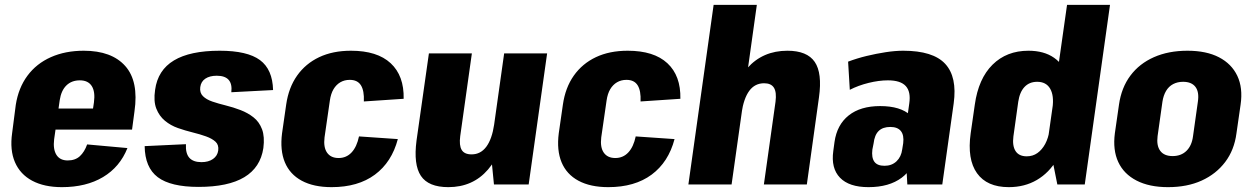

<svg xmlns="http://www.w3.org/2000/svg" viewBox="-20 -760 5160 791"><path d="M235 11Q162 11 112.5 -15.5Q63 -42 41.5 -92Q20 -142 30 -212L45 -328Q56 -398 93 -448Q130 -498 189.5 -524.5Q249 -551 325 -551Q440 -551 496 -488Q552 -425 534 -301L524 -226H178L190 -313H396L358 -278L367 -338Q373 -382 358 -405.5Q343 -429 309 -429Q275 -429 253.5 -408Q232 -387 226 -347L203 -186Q198 -145 212.5 -122Q227 -99 259 -99Q290 -99 309 -116.5Q328 -134 339 -165L505 -150Q474 -72 404.5 -30.5Q335 11 235 11Z M798 10Q683 10 630 -30Q577 -70 576 -158L746 -166Q744 -128 760 -110Q776 -92 810 -92Q839 -92 857.5 -105Q876 -118 879 -140Q882 -163 868 -176Q854 -189 829 -198Q804 -207 773.5 -214.5Q743 -222 713 -232.5Q683 -243 659.5 -262.5Q636 -282 624 -312.5Q612 -343 619 -390Q630 -471 696.5 -511Q763 -551 885 -551Q999 -551 1051 -512.5Q1103 -474 1105 -389L933 -380Q937 -414 922 -431Q907 -448 873 -448Q844 -448 826 -436Q808 -424 805 -401Q802 -378 816 -364Q830 -350 855 -341.5Q880 -333 910.5 -325.5Q941 -318 971 -306.5Q1001 -295 1024.5 -276.5Q1048 -258 1059.5 -227.5Q1071 -197 1065 -150Q1053 -70 986.5 -30Q920 10 798 10Z M1346 11Q1272 11 1223 -15.5Q1174 -42 1153.5 -91.5Q1133 -141 1142 -211L1159 -329Q1169 -399 1204 -448.5Q1239 -498 1295 -524.5Q1351 -551 1426 -551Q1534 -551 1589.5 -499.5Q1645 -448 1643 -353L1479 -342Q1481 -386 1467 -408.5Q1453 -431 1421 -431Q1399 -431 1382 -421Q1365 -411 1354 -392.5Q1343 -374 1339 -346L1317 -194Q1312 -153 1327.5 -131Q1343 -109 1375 -109Q1407 -109 1428.5 -132Q1450 -155 1459 -198L1619 -187Q1594 -92 1524.5 -40.5Q1455 11 1346 11Z M1876 -199Q1871 -161 1882 -142.5Q1893 -124 1923 -124Q1960 -124 1983.5 -155.5Q2007 -187 2016 -248L2079 -319L2073 -273Q2053 -134 1990.5 -61.5Q1928 11 1827 11Q1745 11 1714 -35.5Q1683 -82 1696 -181L1747 -540H1924ZM2158 0H2015L2001 -142L2057 -540H2234Z M2486 11Q2412 11 2363 -15.5Q2314 -42 2293.5 -91.5Q2273 -141 2282 -211L2299 -329Q2309 -399 2344 -448.5Q2379 -498 2435 -524.5Q2491 -551 2566 -551Q2674 -551 2729.5 -499.5Q2785 -448 2783 -353L2619 -342Q2621 -386 2607 -408.5Q2593 -431 2561 -431Q2539 -431 2522 -421Q2505 -411 2494 -392.5Q2483 -374 2479 -346L2457 -194Q2452 -153 2467.5 -131Q2483 -109 2515 -109Q2547 -109 2568.5 -132Q2590 -155 2599 -198L2759 -187Q2734 -92 2664.5 -40.5Q2595 11 2486 11Z M3175 -341Q3180 -380 3168.5 -398.5Q3157 -417 3128 -417Q3090 -417 3067 -386Q3044 -355 3035 -294L2969 -221L2975 -267Q2995 -407 3058.5 -479Q3122 -551 3224 -551Q3305 -551 3336.5 -505Q3368 -459 3354 -359L3304 0H3127ZM2920 -740H3098L3049 -390L2994 0H2816Z M3707 -199 3726 -334Q3733 -382 3711.5 -405.5Q3690 -429 3638 -429Q3601 -429 3558.5 -418.5Q3516 -408 3481 -390L3474 -506Q3511 -520 3550.5 -529.5Q3590 -539 3629 -545Q3668 -551 3701 -551Q3824 -551 3874 -497Q3924 -443 3909 -334L3862 0H3718ZM3558 11Q3478 11 3440.5 -28Q3403 -67 3413 -138L3418 -175Q3428 -246 3476.5 -284.5Q3525 -323 3606 -323Q3690 -323 3731 -285Q3772 -247 3762 -176L3756 -139Q3747 -67 3695 -28Q3643 11 3558 11ZM3624 -77Q3654 -77 3673.5 -95.5Q3693 -114 3697 -145L3701 -170Q3705 -203 3691.5 -220Q3678 -237 3648 -237Q3617 -237 3600 -220.5Q3583 -204 3579 -169L3574 -144Q3570 -111 3582 -94Q3594 -77 3624 -77Z M4136 11Q4046 11 4005 -46.5Q3964 -104 3979 -211L3996 -329Q4011 -436 4069 -493.5Q4127 -551 4217 -551Q4281 -551 4322.5 -522Q4364 -493 4381 -438.5Q4398 -384 4387 -307L4377 -235Q4367 -158 4334.5 -103Q4302 -48 4251.5 -18.5Q4201 11 4136 11ZM4210 -116Q4235 -116 4254 -129.5Q4273 -143 4286 -167Q4299 -191 4304 -225L4316 -315Q4323 -366 4306.5 -394.5Q4290 -423 4253 -423Q4221 -423 4201 -402Q4181 -381 4175 -341L4155 -198Q4150 -159 4164 -137.5Q4178 -116 4210 -116ZM4298 -190 4376 -740H4553L4449 0H4336Z M4792 11Q4715 11 4662.5 -16Q4610 -43 4587 -92.5Q4564 -142 4573 -211L4590 -329Q4600 -399 4637 -448.5Q4674 -498 4734 -524.5Q4794 -551 4872 -551Q4950 -551 5002 -524Q5054 -497 5077.5 -447.5Q5101 -398 5091 -329L5074 -211Q5065 -142 5027.5 -92.5Q4990 -43 4930.5 -16Q4871 11 4792 11ZM4811 -117Q4846 -117 4868 -138.5Q4890 -160 4895 -199L4915 -341Q4921 -381 4905 -402Q4889 -423 4854 -423Q4831 -423 4813 -413.5Q4795 -404 4784 -385.5Q4773 -367 4769 -341L4749 -199Q4744 -160 4760 -138.5Q4776 -117 4811 -117Z"/></svg>

Font: Pathway Extreme Condensed ExtraBold
Style: Italic
Weight: 800
Width: 3
Italic angle: -8°
Version: Version 1.001;gftools[0.9.26]